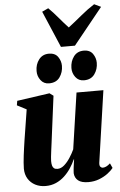

<svg xmlns="http://www.w3.org/2000/svg" viewBox="-66 -1085 714 1142"><g transform="rotate(-5 290.5 -514.0)"><path d="M159.5 12Q125.5 12 98.2 -2Q71 -16 55.2 -41.5Q39.5 -67 39 -101.5Q39 -118 40.8 -138.2Q42.5 -158.5 45.2 -181Q48 -203.5 51.2 -226Q54.5 -248.5 57.5 -269.5L86.5 -452L30.5 -481L35 -507.5L230 -535.5L252.5 -519L222.5 -286.5Q220 -265.5 216.8 -241.8Q213.5 -218 210.8 -196.5Q208 -175 206.2 -158.2Q204.5 -141.5 204.5 -133.5Q204.5 -117 207.5 -106Q210.5 -95 218 -89.2Q225.5 -83.5 239 -83.5Q259.5 -83.5 278.8 -100.2Q298 -117 314.2 -142Q330.5 -167 341.5 -191L390.5 -526H551L489 -98Q487 -81 493.2 -74Q499.5 -67 508 -67Q517 -67 528 -72Q539 -77 552 -89L565 -60.5Q553 -45 530.8 -28.2Q508.5 -11.5 479 -0.2Q449.5 11 415 11Q374.5 11 354.2 -5Q334 -21 332 -49Q332 -53.5 332.8 -62.8Q333.5 -72 334.8 -83.2Q336 -94.5 338 -107Q340 -119.5 341.5 -131L339.5 -131.5Q328 -105.5 311.2 -80Q294.5 -54.5 272.2 -33.8Q250 -13 221.8 -0.5Q193.5 12 159.5 12ZM233 -594.5Q201.5 -594.5 183 -619Q164.5 -643.5 165 -674Q165 -713.5 186.8 -742Q208.5 -770.5 246.5 -770.5Q283.5 -770.5 300.8 -745.8Q318 -721 318 -692Q318 -653.5 297 -624Q276 -594.5 233 -594.5ZM441.5 -594.5Q409.5 -594.5 391 -619Q372.5 -643.5 373 -674Q373.5 -713.5 394.8 -742Q416 -770.5 455 -770.5Q491.5 -770.5 508.8 -745.8Q526 -721 526 -692Q526 -653.5 504.8 -624Q483.5 -594.5 441.5 -594.5ZM322 -804.5 229 -1022.5 266.5 -1040Q294.5 -1012.5 322.5 -979Q350.5 -945.5 378.5 -915.5Q420 -947.5 459.2 -980.2Q498.5 -1013 540.5 -1040L580.5 -1021L405.5 -804.5Z"/></g></svg>

Font: Merriweather 96pt Black
Style: Italic
Weight: 900
Italic angle: -7.8°
Version: Version 2.101